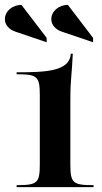

<svg xmlns="http://www.w3.org/2000/svg" viewBox="-53 -766 418 786"><path d="M-33 -687.4C-33 -663.8 -15 -644.8 10 -636.4L138 -593V-611L34.9 -746C-2.6 -746 -33 -719.8 -33 -687.4ZM157 -687.4C157 -663.8 175 -644.8 200 -636.4L328 -593V-611L224.9 -746C187.4 -746 157 -719.8 157 -687.4ZM15 0H330V-8C244.5 -8 235 -16.7 235 -95V-350C235 -409.1 236.7 -429.2 239.1 -457.4C240.8 -477.3 242.9 -502.3 245 -546H237C232 -474 136.2 -470 15 -470V-462C100.5 -462 110 -453.3 110 -375V-95C110 -16.7 100.5 -8 15 -8Z"/></svg>

Font: Prida01
Style: Black
Weight: 900
Designer: gluk
Foundry: gluk
Version: Version 00.072